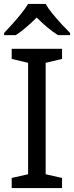

<svg xmlns="http://www.w3.org/2000/svg" viewBox="-20 -964 379 984"><path d="M298 0H40V-52L124 -71V-642L40 -662V-714H298V-662L214 -642V-71L298 -52ZM214 -944Q226 -922 248.5 -894.5Q271 -867 295.5 -840.5Q320 -814 339 -795V-784H277Q251 -800 223 -823.5Q195 -847 168 -874Q141 -847 114 -824Q87 -801 61 -784H1V-795Q20 -815 43.5 -841Q67 -867 89 -894.5Q111 -922 124 -944Z"/></svg>

Font: Noto Sans Tagbanwa
Style: Regular
Weight: 400
Designer: Monotype Design Team
Foundry: Monotype Imaging Inc.
Version: Version 2.001; ttfautohint (v1.8.4.7-5d5b)